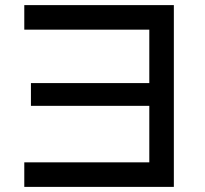

<svg xmlns="http://www.w3.org/2000/svg" viewBox="-20 -717 803 751"><path d="M564 -601V-392H101V-303H564V-82H75V14H660V-697H75V-601Z"/></svg>

Font: コーポレート・ロゴ ver3 Medium
Style: Regular
Weight: 500
Designer: [KANA_main] LOGOTYPE.JP [Source Han Sans] Ryoko NISHIZUKA 西塚涼子 (kana, bopomofo & ideographs); Paul D. Hunt (Latin, Greek
Version: Version 12.001;FEAKit 1.0